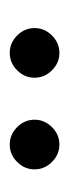

<svg xmlns="http://www.w3.org/2000/svg" viewBox="107 -986 142 396"><g transform="rotate(-90 178.0 -788.0)"><path d="M266.9 -736.5Q246.2 -736.5 231 -751.8Q215.7 -767.1 215.7 -787.7Q215.7 -808.4 231 -823.6Q246.2 -838.9 266.9 -838.9Q287.5 -838.9 302.8 -823.6Q318.1 -808.4 318.1 -787.7Q318.1 -767.1 302.8 -751.8Q287.5 -736.5 266.9 -736.5ZM77.9 -736.5Q57.2 -736.5 42 -751.8Q26.7 -767.1 26.7 -787.7Q26.7 -808.4 42 -823.6Q57.2 -838.9 77.9 -838.9Q98.5 -838.9 113.8 -823.6Q129.1 -808.4 129.1 -787.7Q129.1 -767.1 113.8 -751.8Q98.5 -736.5 77.9 -736.5Z"/></g></svg>

Font: MuseoModerno SemiBold
Style: Regular
Weight: 400
Version: Version 1.001